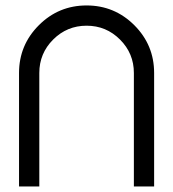

<svg xmlns="http://www.w3.org/2000/svg" viewBox="-20 -674 626 694"><path d="M293 -654.3Q394 -654.3 465.6 -582.8Q537.1 -511.2 537.1 -410.2V0H463.9V-410.2Q463.9 -481 413.8 -531Q363.8 -581.1 293 -581.1Q222.2 -581.1 172.1 -531Q122.1 -481 122.1 -410.2V0H48.8V-410.2Q48.8 -511.2 120.4 -582.8Q191.9 -654.3 293 -654.3Z"/></svg>

Font: Catrinity
Style: Regular
Weight: 400
Designer: Alexander Lange
Foundry: High-Logic / Made with FontCreator
Version: Version 2.090;May 20, 2024;FontCreator 15.0.0.2974 64-bit